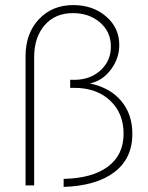

<svg xmlns="http://www.w3.org/2000/svg" viewBox="-20 -734 587 760"><path d="M231.9 -25.9Q345.2 -28.3 407.2 -74.5Q469.2 -120.6 469.2 -205.1Q469.2 -286.1 415.5 -336.2Q361.8 -386.2 274.9 -386.2H257.8V-418H273.9Q336.4 -418 377.7 -455.3Q418.9 -492.7 418.9 -549.8Q418.9 -607.9 376 -645Q333 -682.1 269 -682.1Q197.8 -682.1 156.5 -634Q115.2 -585.9 115.2 -507.8V0H81.1V-511.2Q81.1 -601.6 133.8 -657.7Q186.5 -713.9 270 -713.9Q347.7 -713.9 399.9 -668.9Q452.1 -624 452.1 -556.2Q452.1 -502.4 418.5 -458Q384.8 -413.6 335.9 -403.8Q416 -386.7 460 -334.2Q503.9 -281.7 503.9 -204.1Q503.9 -106.9 432.9 -52.7Q361.8 1.5 231.9 5.9Z"/></svg>

Font: Rawline ExtraLight
Style: Regular
Weight: 275
Designer: Matt McInerney, Pablo Impallari, Rodrigo Fuenzalida
Foundry: Matt McInerney, Pablo Impallari, Rodrigo Fuenzalida
Version: Version 4.020;PS 004.020;hotconv 1.0.88;makeotf.lib2.5.64775